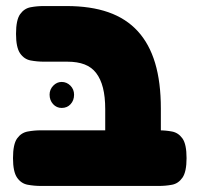

<svg xmlns="http://www.w3.org/2000/svg" viewBox="-20 -606 656 635"><path d="M420 9Q376 9 356.5 -3.5Q337 -16 332.5 -36Q328 -56 328 -77V-245Q328 -286 320.5 -315.5Q313 -345 298 -364.5Q283 -384 259.5 -393Q236 -402 203 -402H126Q103 -402 81.5 -406Q60 -410 46.5 -429.5Q33 -449 33 -494Q33 -540 46.5 -559Q60 -578 81 -582Q102 -586 125 -586H200Q280 -586 338.5 -565.5Q397 -545 435.5 -503Q474 -461 493 -397.5Q512 -334 512 -247V-84Q512 -61 508 -39.5Q504 -18 485 -4.5Q466 9 420 9ZM116 9Q93 9 71.5 5Q50 1 36.5 -18.5Q23 -38 23 -83Q23 -129 36.5 -148Q50 -167 71.5 -171Q93 -175 115 -175H505Q528 -175 549 -171Q570 -167 583.5 -148Q597 -129 597 -83Q597 -38 583.5 -18.5Q570 1 549 5Q528 9 504 9ZM184 -249Q167 -249 155.5 -261.7Q144 -274.5 144 -293Q144 -310 156 -322.5Q168 -335 183.8 -335Q200.7 -335 212.9 -322.7Q225 -310.4 225 -292.8Q225 -274 213.5 -261.5Q202.1 -249 184 -249Z"/></svg>

Font: Fredoka Light
Style: Regular
Weight: 300
Designer: Ben Nathan
Foundry: Milena B. Brandão, Ben Nathan
Version: Version 2.001